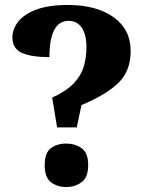

<svg xmlns="http://www.w3.org/2000/svg" viewBox="-20 -744 581 773"><path d="M253 -724Q368 -724 437 -675Q506 -626 506 -539Q506 -459 458 -411.5Q410 -364 308 -321L289 -231H210L190 -351Q247 -377 276.5 -408Q306 -439 317 -475.5Q328 -512 328 -554Q328 -604 309.5 -632Q291 -660 256 -660Q179 -660 179 -514Q107 -514 68.5 -531Q30 -548 30 -594Q30 -627 53.5 -657Q77 -687 126.5 -705.5Q176 -724 253 -724ZM247 9Q210 9 185 -10.5Q160 -30 160 -79Q160 -129 185 -147.5Q210 -166 247 -166Q282 -166 308.5 -147.5Q335 -129 335 -79Q335 -30 308.5 -10.5Q282 9 247 9Z"/></svg>

Font: Noto Serif Sinhala ExtraBold
Style: Regular
Weight: 800
Designer: Jelle Bosma - Monotype Design Team
Foundry: Monotype Imaging Inc.
Version: Version 2.007; ttfautohint (v1.8.4.7-5d5b)